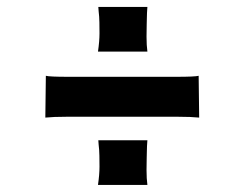

<svg xmlns="http://www.w3.org/2000/svg" viewBox="-20 -581 706 554"><path d="M403.3 -509.8Q402.8 -501 402.8 -475.3Q402.8 -449.7 405.3 -432.1H262.7Q267.1 -461.9 267.1 -484.9Q267.1 -507.8 266.8 -516.4Q266.6 -524.9 266.1 -533.2Q265.6 -541.5 264.6 -548.8L263.7 -561H405.3Q403.8 -542.5 403.8 -530.8ZM171.4 -244.1Q134.3 -244.1 110.8 -241.7L112.3 -362.3Q123 -359.4 176.8 -359.4H488.8Q542 -359.4 553.2 -362.3L554.7 -241.7Q531.2 -244.1 494.1 -244.1ZM403.3 -125Q402.8 -116.2 402.8 -90.6Q402.8 -64.9 405.3 -47.4H262.7Q267.1 -77.1 267.1 -100.1Q267.1 -123 266.8 -131.6Q266.6 -140.1 266.1 -148.4Q265.6 -156.7 264.6 -164.1L263.7 -176.3H405.3Q403.8 -157.7 403.8 -146Z"/></svg>

Font: Hammersmith One
Style: Regular
Weight: 400
Designer: Nicole Fally
Foundry: Nicole Fally
Version: Version 1.003